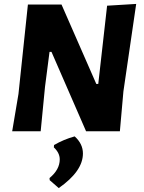

<svg xmlns="http://www.w3.org/2000/svg" viewBox="-20 -668 731 977"><path d="M673 -648 608 -203 590 0H418L242 -404H232L209 -226L187 0H42L74 -190L122 -645H293L470 -241H480L525 -639ZM360 26Q402 64 402 113Q402 203 279 289L233 249L232 238Q284 195 284 143Q284 110 254 82L255 70Q305 41 360 26Z"/></svg>

Font: Alegreya Sans SC ExtraBold
Style: Italic
Weight: 800
Italic angle: -7°
Designer: Juan Pablo del Peral
Foundry: Huerta Tipografica
Version: Version 2.007